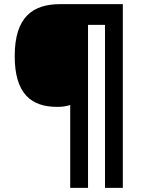

<svg xmlns="http://www.w3.org/2000/svg" viewBox="-20 -780 686 927"><path d="M573 127V-760H271C140 -760 51 -700 51 -509C51 -326 132 -264 256 -264C283 -264 299 -267 319 -273V127H405V-660H487V127Z"/></svg>

Font: Noto Sans Myanmar UI ExtraBold
Style: Regular
Weight: 800
Designer: Monotype Design Team
Foundry: Monotype Imaging Inc.
Version: Version 2.103